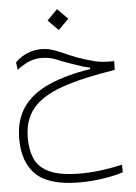

<svg xmlns="http://www.w3.org/2000/svg" viewBox="-60 -653 706 1000"><g transform="rotate(-5 293.0 -153.5)"><path d="M316.4 300.8Q159.2 300.8 90.3 236.8Q21.5 172.9 21.5 48.3Q21.5 -51.3 67.9 -117.2Q114.3 -183.1 203.4 -222.7Q292.5 -262.2 421.4 -282.7V-290Q402.3 -293.9 385.5 -299.1Q368.7 -304.2 328.6 -317.9Q281.7 -334.5 248 -348.4Q214.4 -362.3 173.8 -362.3Q135.7 -362.3 103.3 -347.4Q70.8 -332.5 44.9 -311L40 -351.1Q67.4 -378.4 101.8 -393.3Q136.2 -408.2 177.7 -408.2Q211.4 -408.2 245.1 -395.8Q278.8 -383.3 316.2 -366.2Q353.5 -349.1 398.4 -335.4Q429.2 -326.2 450 -321Q470.7 -315.9 492.9 -314.2Q515.1 -312.5 549.8 -313L548.3 -267.1Q378.9 -240.7 272.5 -203.9Q166 -167 116.2 -107.4Q66.4 -47.9 66.4 47.4Q66.4 113.3 88.4 159.7Q110.4 206.1 166.7 230.5Q223.1 254.9 326.2 254.9Q382.3 254.9 440.2 246.8Q498 238.8 543 228L543.9 267.6Q501 282.2 437.7 291.5Q374.5 300.8 316.4 300.8ZM276.4 -499.5 222.2 -553.7 276.4 -608.4 330.6 -553.7Z"/></g></svg>

Font: Cascadia Mono ExtraLight
Style: Regular
Weight: 200
Monospace: yes
Designer: Aaron Bell
Foundry: Saja Typeworks
Version: Version 2404.023; ttfautohint (v1.8.4)